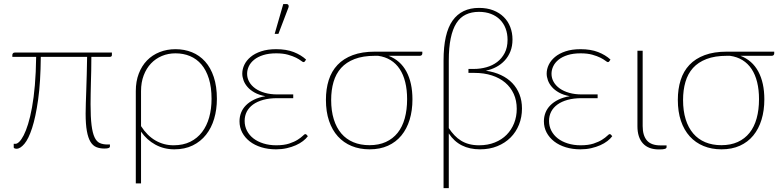

<svg xmlns="http://www.w3.org/2000/svg" viewBox="-20 -750 3960 972"><path d="M546.5 -471.5Q546.5 -462 535 -462H442.5Q442.5 -424 441.8 -391.5Q441 -359 440.2 -330Q439.5 -301 439 -274.5Q438.5 -248 438.5 -222Q438.5 -156.5 443.5 -116.5Q448.5 -76.5 458.8 -54.8Q469 -33 485.2 -25.8Q501.5 -18.5 524 -18.5H536.5V-8Q536.5 -3.5 530.2 -0.8Q524 2 508.5 2Q485.5 2 467.8 -5.2Q450 -12.5 438 -32.2Q426 -52 419.8 -86.5Q413.5 -121 413.5 -175Q413.5 -197 414.5 -227.5Q415.5 -258 416.8 -295Q418 -332 419.2 -374.2Q420.5 -416.5 421 -462H186.5Q185.5 -334 173 -245.5Q160.5 -157 142.5 -101.8Q124.5 -46.5 103.5 -21.8Q82.5 3 64 3Q58.5 3 54 1.2Q49.5 -0.5 49.5 -3.5V-22H59Q67 -22 77.8 -32.5Q88.5 -43 100 -65.2Q111.5 -87.5 122.2 -122.2Q133 -157 142 -206Q151 -255 156.5 -318.5Q162 -382 163 -462H42.5V-472Q42.5 -476 45.5 -480Q48.5 -484 55.5 -484H546.5Z M694 -111.5Q725.5 -62.5 767.5 -38.5Q809.5 -14.5 858.5 -14.5Q907 -14.5 943 -32.2Q979 -50 1003 -81.5Q1027 -113 1039 -156Q1051 -199 1051 -249.5Q1051 -308 1037.5 -351.5Q1024 -395 999.8 -423.5Q975.5 -452 942 -466Q908.5 -480 868.5 -480Q831.5 -480 799.8 -466.8Q768 -453.5 744.5 -428.8Q721 -404 707.5 -368.5Q694 -333 694 -289ZM667.5 -289Q667.5 -338 682.5 -377.2Q697.5 -416.5 724.2 -444Q751 -471.5 788 -486.2Q825 -501 868.5 -501Q913.5 -501 951.8 -485.5Q990 -470 1018.2 -438.8Q1046.5 -407.5 1062.2 -360.2Q1078 -313 1078 -249.5Q1078 -195.5 1064.2 -149Q1050.5 -102.5 1023.2 -68Q996 -33.5 955.8 -13.8Q915.5 6 862.5 6Q810 6 766.5 -17.8Q723 -41.5 694 -83.5V178.5H667.5Z M1538.5 -60.5Q1529.5 -48 1514 -36Q1498.5 -24 1477.8 -14.8Q1457 -5.5 1431.8 0.2Q1406.5 6 1377.5 6Q1337 6 1303 -4.5Q1269 -15 1244.5 -34Q1220 -53 1206.2 -79Q1192.5 -105 1192.5 -136Q1192.5 -159 1200.5 -179.5Q1208.5 -200 1225 -216.8Q1241.5 -233.5 1266 -245.5Q1290.5 -257.5 1323.5 -263Q1291 -269 1268.8 -281.5Q1246.5 -294 1232.8 -310Q1219 -326 1212.8 -343.5Q1206.5 -361 1206.5 -377.5Q1206.5 -400 1217 -422Q1227.5 -444 1248.8 -461.8Q1270 -479.5 1302.2 -490.2Q1334.5 -501 1378 -501Q1429.5 -501 1466.8 -486.5Q1504 -472 1529.5 -448.5L1523.5 -439.5Q1520.5 -435.5 1516.5 -435.5Q1513 -435.5 1504 -442.5Q1495 -449.5 1478.8 -457.8Q1462.5 -466 1437.8 -473Q1413 -480 1378.5 -480Q1340.5 -480 1312.8 -471.2Q1285 -462.5 1266.8 -447.8Q1248.5 -433 1239.8 -414.5Q1231 -396 1231 -376.5Q1231 -354.5 1241.8 -335.5Q1252.5 -316.5 1272.5 -302.2Q1292.5 -288 1320.8 -280Q1349 -272 1383.5 -272H1464.5V-253H1383.5Q1343.5 -253 1312.8 -244.5Q1282 -236 1261 -220.8Q1240 -205.5 1229.2 -184.5Q1218.5 -163.5 1218.5 -138Q1218.5 -111 1230.2 -88.2Q1242 -65.5 1263 -49.2Q1284 -33 1313.5 -23.8Q1343 -14.5 1378.5 -14.5Q1417.5 -14.5 1444 -23.2Q1470.5 -32 1487.2 -42.8Q1504 -53.5 1512.8 -62.2Q1521.5 -71 1525.5 -71Q1529.5 -71 1532 -68ZM1370.5 -578.5 1414 -729.5H1431.5Q1437.5 -729.5 1440.2 -724.5Q1443 -719.5 1440.5 -712.5L1389.5 -578.5Z M1878.5 -467.5Q1817.5 -467.5 1775.2 -451.2Q1733 -435 1706.8 -405.8Q1680.5 -376.5 1668.5 -335.2Q1656.5 -294 1656.5 -244Q1656.5 -189 1669.8 -146.2Q1683 -103.5 1708 -74.2Q1733 -45 1769 -30Q1805 -15 1850.5 -15Q1897.5 -15 1933.2 -31.2Q1969 -47.5 1993 -77.5Q2017 -107.5 2029 -150.8Q2041 -194 2041 -248Q2041 -295.5 2031.5 -334Q2022 -372.5 2003.5 -400.5Q1985 -428.5 1957.5 -445.5Q1930 -462.5 1894 -467.5ZM2118 -488.5V-479Q2118 -475 2115 -471.2Q2112 -467.5 2105 -467.5H1947Q2007 -444.5 2037.5 -387.8Q2068 -331 2068 -247Q2068 -190.5 2053.8 -144Q2039.5 -97.5 2012 -64Q1984.5 -30.5 1944 -12.2Q1903.5 6 1851 6Q1801 6 1760.2 -10.8Q1719.5 -27.5 1690.5 -59.5Q1661.5 -91.5 1645.8 -138Q1630 -184.5 1630 -244.5Q1630 -299.5 1644.2 -344.5Q1658.5 -389.5 1688.8 -421.5Q1719 -453.5 1766 -471Q1813 -488.5 1878 -488.5Z M2252 -101.5Q2265.5 -81 2280.8 -65Q2296 -49 2314.2 -37.8Q2332.5 -26.5 2355 -20.5Q2377.5 -14.5 2405.5 -14.5Q2449.5 -14.5 2485 -28.8Q2520.5 -43 2545 -68Q2569.5 -93 2582.8 -126.5Q2596 -160 2596 -199Q2596 -241 2580.8 -274.5Q2565.5 -308 2537.5 -331.8Q2509.5 -355.5 2470 -368.2Q2430.5 -381 2381.5 -381H2351.5V-401H2379Q2411.5 -401 2442.2 -409.5Q2473 -418 2496.8 -436Q2520.5 -454 2535 -481.8Q2549.5 -509.5 2549.5 -548.5Q2549.5 -579.5 2539.8 -605.5Q2530 -631.5 2511.5 -650.2Q2493 -669 2466 -679.5Q2439 -690 2404.5 -690Q2367 -690 2338.2 -676.2Q2309.5 -662.5 2290.5 -632.8Q2271.5 -603 2261.8 -556.2Q2252 -509.5 2252 -443.5ZM2225.5 -444Q2225.5 -581.5 2271.2 -645.8Q2317 -710 2405 -710Q2445.5 -710 2477 -697.8Q2508.5 -685.5 2530.2 -664Q2552 -642.5 2563.2 -613.2Q2574.5 -584 2574.5 -550Q2574.5 -516.5 2564 -490Q2553.5 -463.5 2535.2 -443.8Q2517 -424 2492.5 -411Q2468 -398 2439.5 -392Q2482 -386 2516 -370Q2550 -354 2573.5 -329.5Q2597 -305 2609.8 -272.5Q2622.5 -240 2622.5 -200.5Q2622.5 -157 2607.5 -119.2Q2592.5 -81.5 2564.8 -53.8Q2537 -26 2497.8 -10Q2458.5 6 2410 6Q2358 6 2318.5 -13.8Q2279 -33.5 2252 -74.5V202.5H2225.5Z M3079.5 -60.5Q3070.5 -48 3055 -36Q3039.5 -24 3018.8 -14.8Q2998 -5.5 2972.8 0.2Q2947.5 6 2918.5 6Q2878 6 2844 -4.5Q2810 -15 2785.5 -34Q2761 -53 2747.2 -79Q2733.5 -105 2733.5 -136Q2733.5 -159 2741.5 -179.5Q2749.5 -200 2766 -216.8Q2782.5 -233.5 2807 -245.5Q2831.5 -257.5 2864.5 -263Q2832 -269 2809.8 -281.5Q2787.5 -294 2773.8 -310Q2760 -326 2753.8 -343.5Q2747.5 -361 2747.5 -377.5Q2747.5 -400 2758 -422Q2768.5 -444 2789.8 -461.8Q2811 -479.5 2843.2 -490.2Q2875.5 -501 2919 -501Q2970.5 -501 3007.8 -486.5Q3045 -472 3070.5 -448.5L3064.5 -439.5Q3061.5 -435.5 3057.5 -435.5Q3054 -435.5 3045 -442.5Q3036 -449.5 3019.8 -457.8Q3003.5 -466 2978.8 -473Q2954 -480 2919.5 -480Q2881.5 -480 2853.8 -471.2Q2826 -462.5 2807.8 -447.8Q2789.5 -433 2780.8 -414.5Q2772 -396 2772 -376.5Q2772 -354.5 2782.8 -335.5Q2793.5 -316.5 2813.5 -302.2Q2833.5 -288 2861.8 -280Q2890 -272 2924.5 -272H3005.5V-253H2924.5Q2884.5 -253 2853.8 -244.5Q2823 -236 2802 -220.8Q2781 -205.5 2770.2 -184.5Q2759.5 -163.5 2759.5 -138Q2759.5 -111 2771.2 -88.2Q2783 -65.5 2804 -49.2Q2825 -33 2854.5 -23.8Q2884 -14.5 2919.5 -14.5Q2958.5 -14.5 2985 -23.2Q3011.5 -32 3028.2 -42.8Q3045 -53.5 3053.8 -62.2Q3062.5 -71 3066.5 -71Q3070.5 -71 3073 -68Z M3207 -493H3233.5V-112Q3233.5 -64 3255 -39Q3276.5 -14 3323 -14H3354.5V-5Q3354.5 0.5 3346.8 3.5Q3339 6.5 3316 6.5Q3262.5 6.5 3234.8 -24Q3207 -54.5 3207 -111Z M3660 -467.5Q3599 -467.5 3556.8 -451.2Q3514.5 -435 3488.2 -405.8Q3462 -376.5 3450 -335.2Q3438 -294 3438 -244Q3438 -189 3451.2 -146.2Q3464.5 -103.5 3489.5 -74.2Q3514.5 -45 3550.5 -30Q3586.5 -15 3632 -15Q3679 -15 3714.8 -31.2Q3750.5 -47.5 3774.5 -77.5Q3798.5 -107.5 3810.5 -150.8Q3822.5 -194 3822.5 -248Q3822.5 -295.5 3813 -334Q3803.5 -372.5 3785 -400.5Q3766.5 -428.5 3739 -445.5Q3711.5 -462.5 3675.5 -467.5ZM3899.5 -488.5V-479Q3899.5 -475 3896.5 -471.2Q3893.5 -467.5 3886.5 -467.5H3728.5Q3788.5 -444.5 3819 -387.8Q3849.5 -331 3849.5 -247Q3849.5 -190.5 3835.2 -144Q3821 -97.5 3793.5 -64Q3766 -30.5 3725.5 -12.2Q3685 6 3632.5 6Q3582.5 6 3541.8 -10.8Q3501 -27.5 3472 -59.5Q3443 -91.5 3427.2 -138Q3411.5 -184.5 3411.5 -244.5Q3411.5 -299.5 3425.8 -344.5Q3440 -389.5 3470.2 -421.5Q3500.5 -453.5 3547.5 -471Q3594.5 -488.5 3659.5 -488.5Z"/></svg>

Font: Lato ExtraLight
Style: Regular
Weight: 275
Designer: Lukasz Dziedzic with Adam Twardoch and Botio Nikoltchev
Foundry: tyPoland Lukasz Dziedzic
Version: Version 2.015; 2015-08-06; http://www.latofonts.com/